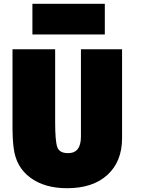

<svg xmlns="http://www.w3.org/2000/svg" viewBox="-20 -965 747 1013"><path d="M624 -236Q624 -113 547 -42.5Q470 28 334 28Q215 28 139.5 -28Q64 -84 52 -185Q46 -232 46 -283V-705H271V-320Q271 -222 282 -189.5Q293 -157 339 -157Q407 -157 407 -244V-321V-705H624ZM533 -783H151V-945H533Z"/></svg>

Font: Repo
Style: ExtraBlack
Weight: 1000
Designer: Stefan Peev
Foundry: Context Ltd
Version: Version 001.000